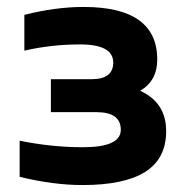

<svg xmlns="http://www.w3.org/2000/svg" viewBox="-20 -529 542 558"><path d="M246.1 -298.8Q309.1 -298.8 309.1 -347.2Q309.1 -399.9 212.9 -399.9Q129.4 -399.9 50.8 -381.8V-485.8Q141.6 -508.8 223.1 -508.8Q437 -508.8 437 -356Q437 -293.9 387.2 -265.1Q462.9 -231 462.9 -147.9Q462.9 -67.9 402.1 -29.5Q341.3 8.8 220.2 8.8Q134.8 8.8 37.1 -15.1V-120.1Q129.9 -101.1 221.2 -101.1Q331.1 -101.1 331.1 -151.9Q331.1 -203.1 259.8 -203.1H127.9V-298.8Z"/></svg>

Font: LT Wave Text Bold
Style: Regular
Weight: 700
Designer: Daniel Lyons
Version: Version 2.5 (Glyphs App)